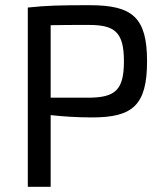

<svg xmlns="http://www.w3.org/2000/svg" viewBox="-20 -719 630 739"><path d="M87 0H175V-276C219 -271 275 -267 334 -267C490 -267 546 -313 546 -483C546 -652 490 -699 325 -699C213 -699 162 -698 87 -690ZM175 -343V-622C215 -623 265 -623 323 -623C423 -623 457 -594 457 -483C457 -372 423 -344 323 -343Z"/></svg>

Font: SnT
Style: Regular
Weight: 400
Designer: Natanael Gama
Version: Version 1.001;PS 001.001;hotconv 1.0.70;makeotf.lib2.5.58329